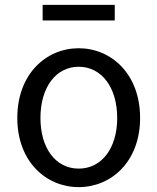

<svg xmlns="http://www.w3.org/2000/svg" viewBox="-20 -755 646 788"><path d="M303 13C436 13 555 -91 555 -271C555 -452 436 -557 303 -557C170 -557 51 -452 51 -271C51 -91 170 13 303 13ZM303 -63C209 -63 146 -146 146 -271C146 -396 209 -481 303 -481C397 -481 461 -396 461 -271C461 -146 397 -63 303 -63ZM155 -671H451V-735H155Z"/></svg>

Font: Source Han Sans CN Regular
Style: Regular
Weight: 400
Designer: Ryoko NISHIZUKA (kana & ideographs); Paul D. Hunt (Latin, Greek & Cyrillic); Wenlong ZHANG (bopomofo); Sandoll Communica
Foundry: Adobe Systems Incorporated
Version: Version 1.004;PS 1.004;hotconv 1.0.82;makeotf.lib2.5.63406